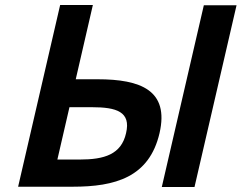

<svg xmlns="http://www.w3.org/2000/svg" viewBox="-20 -743 960 763"><path d="M614 -214C653 -384 539 -428 368 -428H281L349 -723H219L52 -1H269C437 -1 573 -38 614 -214ZM753 0 920 -722H790L623 0ZM345 -317C443 -317 501 -299 481 -214C462 -129 394 -109 297 -109H208L256 -317Z"/></svg>

Font: Perun SemiBold Italic
Style: Regular
Weight: 400
Italic angle: -12°
Foundry: Copyright (c) Stefan Peev, Context Ltd, 2016
Version: Version 1.026